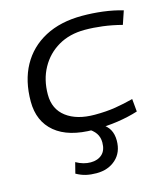

<svg xmlns="http://www.w3.org/2000/svg" viewBox="-113 -635 825 944"><g transform="rotate(-15 299.0 -163.0)"><path d="M305 10Q176 10 108 -46.5Q40 -103 40 -204Q40 -309 82 -385.5Q124 -462 203 -504Q282 -546 392 -546Q445 -546 497.5 -539.5Q550 -533 598 -519L575 -451Q525 -464 478 -470Q431 -476 387 -476Q310 -476 252.5 -442.5Q195 -409 162.5 -350Q130 -291 130 -215Q130 -141 183.5 -100.5Q237 -60 328 -60Q387 -60 433 -67.5Q479 -75 525 -87L531 -22Q484 -7 427.5 1.5Q371 10 305 10ZM160 195 174 140Q211 161 248 161Q284 161 306 141Q328 121 328 81Q328 54 314.5 34Q301 14 271 -3H347Q399 25 399 90Q399 150 360.5 185Q322 220 262 220Q233 220 209 214.5Q185 209 160 195Z"/></g></svg>

Font: Georama Extended
Style: Italic
Weight: 400
Width: 7
Italic angle: -9°
Designer: Jean-Baptiste Levee
Foundry: Production Type
Version: Version 1.000